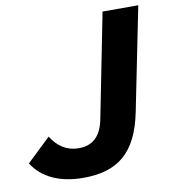

<svg xmlns="http://www.w3.org/2000/svg" viewBox="-129 -770 761 852"><g transform="rotate(-10 251.0 -344.0)"><path d="M179 12C331 12 422 -54 458 -238L551 -700H390L297 -230C282 -155 243 -121 181 -121C128 -121 87 -148 58 -195L-49 -93C-6 -25 72 12 179 12Z"/></g></svg>

Font: AWKNG-Font
Style: Bold Italic
Weight: 700
Italic angle: -11.3°
Designer: Awakening Church
Foundry: Awakening Church
Version: Version 1.700;PS 001.700;hotconv 1.0.88;makeotf.lib2.5.64775